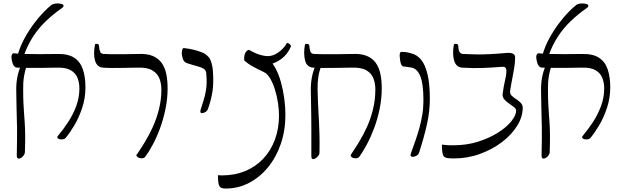

<svg xmlns="http://www.w3.org/2000/svg" viewBox="-20 -904 3584 1110"><path d="M358 -105Q353 -100 343.5 -98.5Q334 -97 325 -99Q316 -101 312.5 -106.5Q309 -112 316 -120Q344 -153 372.5 -196Q401 -239 420 -289Q439 -339 439 -393Q439 -426 428 -454Q417 -482 388 -498.5Q359 -515 305 -513Q258 -512 216.5 -511.5Q175 -511 142 -511.5Q109 -512 82 -513Q71 -513 64 -519.5Q57 -526 53.5 -536Q50 -546 48 -556.5Q46 -567 46 -575Q46 -584 50 -590Q54 -596 58 -596Q85 -593 124 -592Q163 -591 211.5 -591Q260 -591 313 -592Q375 -593 410 -569.5Q445 -546 459.5 -502Q474 -458 474 -399Q474 -337 455 -280Q436 -223 409 -178Q382 -133 358 -105ZM88 13Q84 13 80.5 9.5Q77 6 77 -5Q78 -59 78.5 -97.5Q79 -136 78.5 -166Q78 -196 77 -225.5Q76 -255 75.5 -290.5Q75 -326 74 -376Q73 -420 80 -457Q87 -494 102 -527H136Q124 -495 118.5 -460Q113 -425 114 -385Q114 -340 115.5 -308.5Q117 -277 119 -250.5Q121 -224 123 -194Q125 -164 125.5 -124Q126 -84 124 -25Q124 -16 118 -7Q112 2 103.5 7.5Q95 13 88 13ZM119 -586 83 -589Q97 -637 121.5 -682Q146 -727 175 -766Q204 -805 231.5 -833Q259 -861 277 -875Q284 -880 295.5 -882.5Q307 -885 319 -884Q331 -883 339 -880Q347 -877 347.5 -870.5Q348 -864 336 -856Q286 -821 244 -780.5Q202 -740 171 -692Q140 -644 119 -586Z M529 -646Q530 -650 535.5 -650.5Q541 -651 546.5 -649Q552 -647 552 -641Q554 -616 559 -604.5Q564 -593 580 -592Q603 -591 627.5 -590.5Q652 -590 688.5 -590.5Q725 -591 782 -592Q831 -594 863 -580.5Q895 -567 914 -541Q933 -515 941 -477.5Q949 -440 949 -393Q949 -333 936.5 -273Q924 -213 904.5 -160.5Q885 -108 862 -65.5Q839 -23 818 4Q813 10 803 11Q793 12 783.5 8.5Q774 5 770 -1.5Q766 -8 774 -15Q793 -43 817 -82Q841 -121 863 -169Q885 -217 899 -272.5Q913 -328 913 -387Q913 -421 901.5 -450.5Q890 -480 860 -497.5Q830 -515 774 -513Q727 -512 691.5 -511.5Q656 -511 628.5 -511Q601 -511 575 -513Q558 -514 546.5 -524.5Q535 -535 529.5 -553.5Q524 -572 524 -596Q524 -620 529 -646Z M1148 -250Q1143 -250 1140 -253Q1137 -256 1139 -267Q1147 -294 1156.5 -322.5Q1166 -351 1171.5 -387Q1177 -423 1173 -472Q1173 -495 1160.5 -504.5Q1148 -514 1122.5 -520.5Q1097 -527 1058 -540Q1048 -544 1042 -553Q1036 -562 1033 -581Q1031 -587 1031 -593Q1031 -599 1031.5 -605.5Q1032 -612 1033.5 -616.5Q1035 -621 1037.5 -624Q1040 -627 1044 -626Q1072 -623 1099 -616.5Q1126 -610 1148 -601Q1170 -592 1182 -578Q1191 -571 1196.5 -557.5Q1202 -544 1206 -527Q1210 -510 1211 -492Q1216 -422 1208 -373Q1200 -324 1183 -276Q1178 -262 1167 -256Q1156 -250 1148 -250Z M1284 186Q1271 186 1262 183Q1253 180 1248.5 172Q1244 164 1242 148.5Q1240 133 1240 109Q1247 109 1252 109.5Q1257 110 1264 110Q1337 110 1397.5 85Q1458 60 1501.5 14Q1545 -32 1569 -96Q1593 -160 1593 -237Q1593 -270 1587 -309.5Q1581 -349 1569.5 -386Q1558 -423 1541.5 -451Q1525 -479 1504 -488Q1468 -505 1440 -520.5Q1412 -536 1392 -555Q1390 -574 1394 -587.5Q1398 -601 1405.5 -608.5Q1413 -616 1419 -616Q1433 -609 1447 -601.5Q1461 -594 1478.5 -588.5Q1496 -583 1517 -580Q1553 -576 1586.5 -599Q1620 -622 1638 -654Q1640 -657 1647 -654Q1654 -651 1659 -644.5Q1664 -638 1660 -631Q1642 -591 1610 -566Q1578 -541 1538 -531L1523 -567Q1551 -549 1571 -512.5Q1591 -476 1604 -429.5Q1617 -383 1623.5 -334Q1630 -285 1630 -240Q1630 -150 1603.5 -72.5Q1577 5 1529.5 63Q1482 121 1419.5 153.5Q1357 186 1284 186Z M1790 16Q1786 16 1783 12.5Q1780 9 1780 -2Q1780 -58 1780 -96.5Q1780 -135 1780 -165.5Q1780 -196 1779.5 -225.5Q1779 -255 1778.5 -290.5Q1778 -326 1777 -376Q1776 -420 1783 -457Q1790 -494 1805 -527H1839Q1826 -495 1820.5 -460Q1815 -425 1816 -385Q1817 -342 1818.5 -310Q1820 -278 1821.5 -250.5Q1823 -223 1824.5 -192.5Q1826 -162 1827 -121Q1828 -80 1827 -21Q1827 -12 1820.5 -3.5Q1814 5 1805.5 10.5Q1797 16 1790 16ZM1743 -646Q1744 -650 1750 -650.5Q1756 -651 1762 -649Q1768 -647 1768 -641Q1770 -616 1775 -604.5Q1780 -593 1796 -592Q1821 -591 1848.5 -590.5Q1876 -590 1916.5 -590.5Q1957 -591 2020 -592Q2069 -594 2101 -580.5Q2133 -567 2152 -541Q2171 -515 2179 -477.5Q2187 -440 2187 -393Q2187 -333 2174.5 -273Q2162 -213 2142 -160.5Q2122 -108 2099 -65.5Q2076 -23 2056 4Q2050 10 2040.5 11Q2031 12 2021.5 9Q2012 6 2008.5 -0.5Q2005 -7 2012 -15Q2031 -43 2055 -82Q2079 -121 2101 -169Q2123 -217 2136.5 -272.5Q2150 -328 2150 -387Q2150 -421 2139 -450.5Q2128 -480 2098 -497.5Q2068 -515 2012 -513Q1959 -512 1920 -511.5Q1881 -511 1850 -511Q1819 -511 1790 -513Q1772 -514 1760.5 -524.5Q1749 -535 1744 -553.5Q1739 -572 1738.5 -596Q1738 -620 1743 -646Z M2365 3Q2361 3 2356 -1Q2351 -5 2355 -16Q2369 -55 2382 -92Q2395 -129 2405 -165.5Q2415 -202 2421.5 -241Q2428 -280 2428 -324Q2428 -421 2409 -465.5Q2390 -510 2355 -514Q2343 -516 2332 -517.5Q2321 -519 2310 -520Q2305 -521 2300.5 -529.5Q2296 -538 2294 -550.5Q2292 -563 2291 -575Q2290 -587 2292 -595.5Q2294 -604 2300 -604Q2311 -604 2323.5 -603Q2336 -602 2360 -595Q2393 -586 2416 -557Q2439 -528 2452 -473Q2465 -418 2465 -331Q2465 -260 2448 -184Q2431 -108 2403 -22Q2399 -9 2386.5 -3Q2374 3 2365 3Z M2603 12Q2581 12 2567.5 10Q2554 8 2547 1Q2540 -6 2537.5 -22.5Q2535 -39 2535 -68Q2549 -67 2560 -65.5Q2571 -64 2600 -64Q2678 -64 2744 -85Q2810 -106 2859.5 -137.5Q2909 -169 2936.5 -203.5Q2964 -238 2964 -264Q2964 -275 2951.5 -285Q2939 -295 2923 -305.5Q2907 -316 2895.5 -329.5Q2884 -343 2886 -362Q2892 -406 2899 -436Q2906 -466 2907 -480Q2909 -499 2905 -508.5Q2901 -518 2885 -518Q2850 -515 2822 -513.5Q2794 -512 2768.5 -511Q2743 -510 2715 -510.5Q2687 -511 2651 -513Q2634 -514 2622.5 -524.5Q2611 -535 2605.5 -553.5Q2600 -572 2599.5 -596Q2599 -620 2604 -646Q2605 -650 2611 -650.5Q2617 -651 2623 -649Q2629 -647 2629 -641Q2630 -616 2636 -604.5Q2642 -593 2658 -592Q2696 -590 2733 -589.5Q2770 -589 2812.5 -591Q2855 -593 2909 -598Q2922 -599 2933 -597.5Q2944 -596 2951 -590Q2958 -584 2958 -570Q2958 -544 2953 -512.5Q2948 -481 2941 -446.5Q2934 -412 2929 -378Q2927 -362 2937.5 -351.5Q2948 -341 2963 -331.5Q2978 -322 2990 -310Q3002 -298 3002 -281Q3002 -229 2970 -177Q2938 -125 2882 -82.5Q2826 -40 2754.5 -14Q2683 12 2603 12Z M3392 -105Q3387 -100 3377.5 -98.5Q3368 -97 3359 -99Q3350 -101 3346.5 -106.5Q3343 -112 3350 -120Q3378 -153 3406.5 -196Q3435 -239 3454 -289Q3473 -339 3473 -393Q3473 -426 3462 -454Q3451 -482 3422 -498.5Q3393 -515 3339 -513Q3292 -512 3250.5 -511.5Q3209 -511 3176 -511.5Q3143 -512 3116 -513Q3105 -513 3098 -519.5Q3091 -526 3087.5 -536Q3084 -546 3082 -556.5Q3080 -567 3080 -575Q3080 -584 3084 -590Q3088 -596 3092 -596Q3119 -593 3158 -592Q3197 -591 3245.5 -591Q3294 -591 3347 -592Q3409 -593 3444 -569.5Q3479 -546 3493.5 -502Q3508 -458 3508 -399Q3508 -337 3489 -280Q3470 -223 3443 -178Q3416 -133 3392 -105ZM3122 13Q3118 13 3114.5 9.5Q3111 6 3111 -5Q3112 -59 3112.5 -97.5Q3113 -136 3112.5 -166Q3112 -196 3111 -225.5Q3110 -255 3109.5 -290.5Q3109 -326 3108 -376Q3107 -420 3114 -457Q3121 -494 3136 -527H3170Q3158 -495 3152.5 -460Q3147 -425 3148 -385Q3148 -340 3149.5 -308.5Q3151 -277 3153 -250.5Q3155 -224 3157 -194Q3159 -164 3159.5 -124Q3160 -84 3158 -25Q3158 -16 3152 -7Q3146 2 3137.5 7.5Q3129 13 3122 13ZM3153 -586 3117 -589Q3131 -637 3155.5 -682Q3180 -727 3209 -766Q3238 -805 3265.5 -833Q3293 -861 3311 -875Q3318 -880 3329.5 -882.5Q3341 -885 3353 -884Q3365 -883 3373 -880Q3381 -877 3381.5 -870.5Q3382 -864 3370 -856Q3320 -821 3278 -780.5Q3236 -740 3205 -692Q3174 -644 3153 -586Z"/></svg>

Font: Noto Rashi Hebrew Light
Style: Regular
Weight: 300
Version: Version 1.006